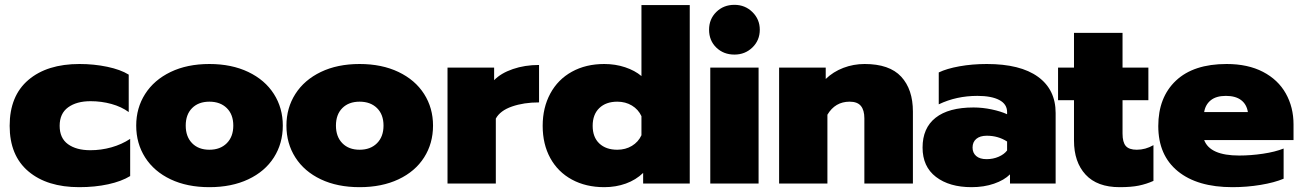

<svg xmlns="http://www.w3.org/2000/svg" viewBox="-20 -760 5396 795"><path d="M20 -239Q20 -363 97.5 -429Q175 -495 309 -495Q369 -495 424 -483.5Q479 -472 513 -451V-296Q483 -318 441.5 -329.5Q400 -341 355 -341Q297 -341 262 -315.5Q227 -290 227 -239Q227 -188 261.5 -163Q296 -138 354 -138Q399 -138 441.5 -150Q484 -162 519 -185V-31Q483 -9 428 3Q373 15 308 15Q175 15 97.5 -50.5Q20 -116 20 -239Z M544 -240Q544 -313 581 -371Q618 -429 686.5 -462Q755 -495 847 -495Q939 -495 1008 -462Q1077 -429 1114 -371Q1151 -313 1151 -240Q1151 -166 1114 -108Q1077 -50 1008 -17.5Q939 15 847 15Q755 15 686.5 -17.5Q618 -50 581 -108Q544 -166 544 -240ZM946 -240Q946 -286 919 -312.5Q892 -339 847 -339Q802 -339 775.5 -312.5Q749 -286 749 -240Q749 -194 775.5 -167Q802 -140 847 -140Q892 -140 919 -167Q946 -194 946 -240Z M1166 -240Q1166 -313 1203 -371Q1240 -429 1308.5 -462Q1377 -495 1469 -495Q1561 -495 1630 -462Q1699 -429 1736 -371Q1773 -313 1773 -240Q1773 -166 1736 -108Q1699 -50 1630 -17.5Q1561 15 1469 15Q1377 15 1308.5 -17.5Q1240 -50 1203 -108Q1166 -166 1166 -240ZM1568 -240Q1568 -286 1541 -312.5Q1514 -339 1469 -339Q1424 -339 1397.5 -312.5Q1371 -286 1371 -240Q1371 -194 1397.5 -167Q1424 -140 1469 -140Q1514 -140 1541 -167Q1568 -194 1568 -240Z M1833 -480H2026V-428Q2054 -457 2103.5 -474Q2153 -491 2212 -491V-336Q2149 -336 2100 -319Q2051 -302 2033 -269V0H1833Z M2227 -239Q2227 -314 2258.5 -372.5Q2290 -431 2348 -463Q2406 -495 2482 -495Q2528 -495 2568.5 -481.5Q2609 -468 2636 -445V-739H2836V0H2643V-44Q2613 -15 2571.5 0Q2530 15 2482 15Q2406 15 2348 -16.5Q2290 -48 2258.5 -105.5Q2227 -163 2227 -239ZM2636 -200V-279Q2623 -307 2596.5 -323Q2570 -339 2536 -339Q2489 -339 2461.5 -312.5Q2434 -286 2434 -239Q2434 -192 2461.5 -166Q2489 -140 2536 -140Q2570 -140 2596.5 -156Q2623 -172 2636 -200Z M2916 -637Q2916 -681 2946 -710.5Q2976 -740 3021 -740Q3065 -740 3095.5 -710Q3126 -680 3126 -637Q3126 -593 3095.5 -563.5Q3065 -534 3021 -534Q2976 -534 2946 -563Q2916 -592 2916 -637ZM2921 -480H3121V0H2921Z M3206 -480H3399V-433Q3430 -463 3472 -479Q3514 -495 3560 -495Q3663 -495 3711.5 -442.5Q3760 -390 3760 -298V0H3559V-270Q3559 -304 3544.5 -321.5Q3530 -339 3498 -339Q3438 -339 3406 -285V0H3206Z M3800 -149Q3800 -230 3854 -272.5Q3908 -315 4011 -315Q4048 -315 4086 -307Q4124 -299 4150 -287V-296Q4150 -329 4117.5 -346Q4085 -363 4027 -363Q3940 -363 3867 -328V-460Q3900 -476 3953 -485.5Q4006 -495 4066 -495Q4205 -495 4278 -442Q4351 -389 4351 -292V0H4162V-38Q4138 -14 4096 0.5Q4054 15 4003 15Q3911 15 3855.5 -27.5Q3800 -70 3800 -149ZM4150 -137V-174Q4113 -198 4066 -198Q4038 -198 4022.5 -185Q4007 -172 4007 -149Q4007 -127 4022 -114Q4037 -101 4065 -101Q4092 -101 4115 -111Q4138 -121 4150 -137Z M4427 -178V-345H4361V-480H4427V-624H4628V-480H4735V-345H4628V-207Q4628 -171 4641.5 -155.5Q4655 -140 4687 -140Q4723 -140 4756 -159V-11Q4727 2 4695.5 8.5Q4664 15 4616 15Q4523 15 4475 -37Q4427 -89 4427 -178Z M4776 -238Q4776 -357 4849 -426Q4922 -495 5059 -495Q5147 -495 5209.5 -462.5Q5272 -430 5304 -373Q5336 -316 5336 -245V-180H4966Q4990 -116 5111 -116Q5159 -116 5209.5 -123.5Q5260 -131 5295 -145V-20Q5257 -4 5200 5.5Q5143 15 5083 15Q4938 15 4857 -51Q4776 -117 4776 -238ZM5147 -296Q5142 -328 5119 -345.5Q5096 -363 5056 -363Q5016 -363 4993.5 -345Q4971 -327 4966 -296Z"/></svg>

Font: Prompt ExtraBold
Style: Regular
Weight: 800
Designer: Katatrad Team
Foundry: CadsonDemak
Version: Version 1.000